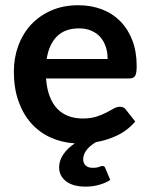

<svg xmlns="http://www.w3.org/2000/svg" viewBox="-20 -541 574 734"><path d="M391.5 -315.5Q391.5 -339.5 384.8 -360.8Q378 -382 364.5 -398Q351 -414 330.2 -423.2Q309.5 -432.5 282 -432.5Q228.5 -432.5 197.8 -402Q167 -371.5 158.5 -315.5ZM156 -241Q159 -201.5 170 -172.8Q181 -144 199 -125.2Q217 -106.5 241.8 -97.2Q266.5 -88 296.5 -88Q326.5 -88 348.2 -95Q370 -102 386.2 -110.5Q402.5 -119 414.8 -126Q427 -133 438.5 -133Q454 -133 461.5 -121.5L497 -76.5Q467 -41.5 427.5 -23Q388 -4.5 346.5 2.5Q337 8 328.2 15Q319.5 22 312.8 30.2Q306 38.5 302 48Q298 57.5 298 68Q298 83 307.5 91.8Q317 100.5 334 100.5Q343.5 100.5 349.5 99.5Q355.5 98.5 359.2 97Q363 95.5 365.8 94.5Q368.5 93.5 371 93.5Q380 93.5 382.5 101.5L401.5 147Q385 158 360.2 165.2Q335.5 172.5 308 172.5Q259 172.5 232.5 152Q206 131.5 206 99Q206 73.5 221.5 50Q237 26.5 266 7Q216 4 173.5 -15.2Q131 -34.5 99.8 -69.2Q68.5 -104 50.8 -153.8Q33 -203.5 33 -267.5Q33 -320 50 -366.2Q67 -412.5 98.8 -446.8Q130.5 -481 176.2 -501Q222 -521 279.5 -521Q328 -521 369 -505.5Q410 -490 439.5 -460.2Q469 -430.5 485.8 -387.2Q502.5 -344 502.5 -288.5Q502.5 -260.5 496.5 -250.8Q490.5 -241 473.5 -241Z"/></svg>

Font: Lato 2
Style: Bold
Weight: 700
Designer: Lukasz Dziedzic with Adam Twardoch and Botio Nikoltchev
Foundry: tyPoland Lukasz Dziedzic
Version: Version 2.015; 2015-08-06; http://www.latofonts.com/